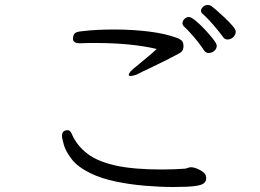

<svg xmlns="http://www.w3.org/2000/svg" viewBox="-20 -763 1040 768"><path d="M914 -615Q911 -612 904.5 -608.5Q898 -605 890 -605Q879 -605 872 -615Q866 -624 850.5 -643Q835 -662 818 -680.5Q801 -699 790 -708Q784 -713 784 -720Q784 -728 792 -735.5Q800 -743 810 -743Q821 -743 829 -736Q831 -735 845.5 -722.5Q860 -710 878 -693Q896 -676 909.5 -660.5Q923 -645 923 -636Q923 -626 914 -615ZM847 -580Q847 -568 837 -559.5Q827 -551 814 -551Q803 -551 795 -563Q787 -576 772.5 -594.5Q758 -613 742.5 -630Q727 -647 717 -656Q710 -662 710 -670Q710 -680 718 -687.5Q726 -695 736 -695Q744 -695 762 -680.5Q780 -666 799.5 -645Q819 -624 833 -606Q847 -588 847 -580ZM298 -590Q272 -590 272 -608V-610Q273 -624 279.5 -630Q286 -636 307 -638Q339 -642 371.5 -643.5Q404 -645 437 -645Q509 -645 574.5 -637Q640 -629 686 -612Q694 -610 704 -603Q714 -596 714 -578Q714 -573 713 -571Q712 -557 696 -549Q674 -537 646 -523Q618 -509 592 -496.5Q566 -484 548 -475.5Q530 -467 527 -465Q511 -459 503 -459Q495 -459 495 -464Q495 -474 527 -499Q547 -516 568.5 -533.5Q590 -551 607 -567Q557 -579 495.5 -585Q434 -591 366 -591Q350 -591 334.5 -591Q319 -591 303 -590ZM746 -94Q754 -94 767 -89Q780 -84 791.5 -75.5Q803 -67 804 -56Q804 -55 804.5 -53.5Q805 -52 805 -50Q805 -38 795.5 -30Q786 -22 757.5 -18.5Q729 -15 672 -15Q621 -15 560.5 -20Q500 -25 442.5 -37Q385 -49 342 -70Q291 -95 267 -126Q243 -157 235.5 -183.5Q228 -210 228 -219Q228 -241 248 -242H252Q262 -242 270 -221Q289 -180 328.5 -149Q368 -118 440 -101.5Q512 -85 627 -85Q654 -85 676.5 -86Q699 -87 715 -88Q723 -88 730 -91Q737 -94 744 -94Z"/></svg>

Font: QiushuiShotai Bright
Style: Regular
Weight: 400
Designer: Christian Thalmann (Catharsis Fonts)
Version: Version 1.250;